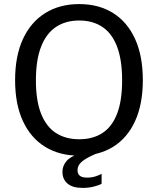

<svg xmlns="http://www.w3.org/2000/svg" viewBox="-20 -753 774 941"><path d="M385 168Q336 168 311 146.8Q286 125.5 286 89Q286 59 307 35.2Q328 11.5 388 -7.5L455.5 -1.5Q405 19.5 382.5 38Q360 56.5 360 81Q360 99 371 108.2Q382 117.5 406.5 117.5Q430 117.5 448.8 111.2Q467.5 105 478 99V147.5Q465.5 155 440 161.5Q414.5 168 385 168ZM368 10Q271.5 10 201 -33.5Q130.5 -77 92.2 -159.8Q54 -242.5 54 -360Q54 -478.5 92.5 -561.8Q131 -645 201.8 -689Q272.5 -733 368 -733Q464 -733 534 -689.2Q604 -645.5 642 -562.2Q680 -479 680 -360Q680 -242.5 642.2 -159.8Q604.5 -77 534.5 -33.5Q464.5 10 368 10ZM368 -70.5Q435 -70.5 482 -101Q529 -131.5 553.8 -195.5Q578.5 -259.5 578.5 -359Q578.5 -460 553.5 -525Q528.5 -590 481.5 -621.2Q434.5 -652.5 368 -652.5Q302 -652.5 254.5 -621Q207 -589.5 181.5 -524.5Q156 -459.5 156 -359Q156 -259.5 181.5 -195.5Q207 -131.5 254.5 -101Q302 -70.5 368 -70.5Z"/></svg>

Font: Public Sans Thin
Style: Regular
Weight: 400
Version: Version 2.001